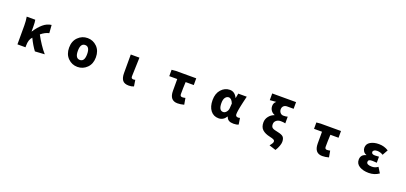

<svg xmlns="http://www.w3.org/2000/svg" viewBox="42 -2162 7915 3739"><g transform="rotate(20 4000.0 -292.5)"><path d="M822.3 0 622.1 12.7Q550.8 -81.1 483.4 -220.7L481.4 -218.8Q422.9 -160.2 422.9 -35.2V0H255.9V-391.6Q255.9 -486.3 241.2 -569.3H418Q428.7 -524.4 428.7 -426.8V-331.1H432.6Q503.9 -439.5 581.1 -505.4Q658.2 -571.3 752 -583L764.6 -417Q680.7 -399.4 599.6 -331.1Q644.5 -245.1 706.1 -152.8Q767.6 -60.5 822.3 0Z M1222.7 -284.2Q1222.7 -420.9 1304.7 -502Q1386.7 -583 1501 -583Q1615.2 -583 1696.8 -502Q1778.3 -420.9 1778.3 -284.2Q1778.3 -148.4 1696.8 -67.4Q1615.2 13.7 1501 13.7Q1386.7 13.7 1304.7 -67.4Q1222.7 -148.4 1222.7 -284.2ZM1501 -129.9Q1596.7 -129.9 1596.7 -284.2Q1596.7 -439.5 1501 -439.5Q1404.3 -439.5 1404.3 -284.2Q1404.3 -129.9 1501 -129.9Z M2566.4 13.7Q2472.7 13.7 2435.1 -37.1Q2397.5 -87.9 2397.5 -184.6V-569.3H2577.1Q2564.5 -229.5 2564.5 -177.7Q2564.5 -150.4 2576.2 -140.1Q2587.9 -129.9 2613.3 -129.9Q2633.8 -129.9 2648.4 -136.7L2668.9 -5.9Q2623 13.7 2566.4 13.7Z M3575.2 13.7Q3411.1 13.7 3411.1 -186.5V-429.7H3246.1V-561.5L3331.1 -569.3H3753.9V-429.7H3585Q3578.1 -296.9 3578.1 -179.7Q3578.1 -129.9 3622.1 -129.9Q3652.3 -129.9 3686.5 -138.7L3710 -5.9Q3638.7 13.7 3575.2 13.7Z M4425.8 13.7Q4321.3 13.7 4259.3 -65.9Q4197.3 -145.5 4197.3 -282.2Q4197.3 -418.9 4271.5 -501Q4345.7 -583 4449.2 -583Q4550.8 -583 4603.5 -473.6H4607.4L4625 -569.3H4800.8Q4797.9 -554.7 4787.6 -512.2Q4777.3 -469.7 4772.5 -448.7Q4767.6 -427.7 4759.3 -389.2Q4751 -350.6 4746.1 -326.7Q4741.2 -302.7 4736.3 -272.9Q4731.4 -243.2 4729 -220.7Q4726.6 -198.2 4726.6 -180.7Q4726.6 -129.9 4781.2 -129.9Q4800.8 -129.9 4818.4 -136.7L4838.9 -5.9Q4799.8 13.7 4737.3 13.7Q4674.8 13.7 4638.7 -7.3Q4602.5 -28.3 4585.9 -78.1H4581.1Q4524.4 13.7 4425.8 13.7ZM4468.8 -131.8Q4504.9 -131.8 4534.2 -166Q4563.5 -200.2 4566.4 -248L4573.2 -344.7Q4537.1 -438.5 4476.6 -438.5Q4436.5 -438.5 4407.7 -399.9Q4378.9 -361.3 4378.9 -285.2Q4378.9 -131.8 4468.8 -131.8Z M5680.7 213.9 5542 168.9Q5544.9 165 5552.2 155.3Q5559.6 145.5 5562 142.6Q5564.5 139.6 5570.3 131.3Q5576.2 123 5578.1 119.6Q5580.1 116.2 5584 109.9Q5587.9 103.5 5589.4 99.6Q5590.8 95.7 5592.8 90.3Q5594.7 85 5595.2 80.1Q5595.7 75.2 5595.7 70.3Q5595.7 47.9 5573.7 35.2Q5551.8 22.5 5488.3 8.8Q5387.7 -12.7 5332 -62.5Q5276.4 -112.3 5276.4 -210.9Q5276.4 -281.2 5320.8 -337.4Q5365.2 -393.6 5430.7 -416V-420.9Q5381.8 -439.5 5354.5 -479.5Q5327.1 -519.5 5327.1 -570.3Q5327.1 -633.8 5376 -670.9Q5280.3 -664.1 5245.1 -660.2V-798.8H5739.3V-660.2H5604.5Q5559.6 -660.2 5532.7 -634.3Q5505.9 -608.4 5505.9 -564.5Q5505.9 -525.4 5531.2 -495.6Q5556.6 -465.8 5598.6 -465.8Q5648.4 -465.8 5683.6 -476.6V-337.9Q5640.6 -348.6 5588.9 -348.6Q5532.2 -348.6 5495.6 -318.4Q5459 -288.1 5459 -239.3Q5459 -186.5 5489.7 -165.5Q5520.5 -144.5 5601.6 -129.9Q5691.4 -112.3 5721.7 -79.6Q5752 -46.9 5752 22.5Q5752 55.7 5733.4 108.4Q5714.8 161.1 5680.7 213.9Z M6575.2 13.7Q6411.1 13.7 6411.1 -186.5V-429.7H6246.1V-561.5L6331.1 -569.3H6753.9V-429.7H6585Q6578.1 -296.9 6578.1 -179.7Q6578.1 -129.9 6622.1 -129.9Q6652.3 -129.9 6686.5 -138.7L6710 -5.9Q6638.7 13.7 6575.2 13.7Z M7537.1 13.7Q7420.9 13.7 7344.7 -32.2Q7268.6 -78.1 7268.6 -163.1Q7268.6 -269.5 7377.9 -295.9V-300.8Q7336.9 -313.5 7314.5 -347.7Q7292 -381.8 7292 -418.9Q7292 -500 7362.8 -541.5Q7433.6 -583 7539.1 -583Q7649.4 -583 7737.3 -525.4L7672.9 -411.1Q7618.2 -447.3 7549.8 -447.3Q7511.7 -447.3 7488.8 -432.6Q7465.8 -418 7465.8 -393.6Q7465.8 -347.7 7539.1 -347.7Q7554.7 -347.7 7620.1 -352.5V-226.6Q7609.4 -227.5 7588.9 -229Q7568.4 -230.5 7551.8 -231.4Q7535.2 -232.4 7521.5 -232.4Q7480.5 -232.4 7461.4 -220.2Q7442.4 -208 7442.4 -180.7Q7442.4 -122.1 7555.7 -122.1Q7624 -122.1 7678.7 -164.1L7748 -51.8Q7656.2 13.7 7537.1 13.7Z"/></g></svg>

Font: GenEi Gothic M Heavy
Style: Regular
Weight: 800
Designer: o_tamon (Modified); [Source Han Sans]
Ryoko NISHIZUKA  (kana & ideographs); Paul D. Hunt (Latin, Greek & Cyrillic); Wenl
Version: Version 1.1a;Original Version 1.004